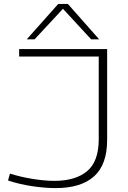

<svg xmlns="http://www.w3.org/2000/svg" viewBox="-20 -951 654 982"><path d="M21 -28 31 -63Q85 -46 146.5 -36Q208 -26 258 -26Q366 -26 425.5 -75.5Q485 -125 485 -239V-662H78V-700H528V-236Q528 -109 461 -49Q394 11 265 11Q209 11 143 1Q77 -9 21 -28ZM117 -750 278 -931H327L487 -750H446L302 -906L157 -750Z"/></svg>

Font: Georama Extended ExtraLight
Style: Regular
Weight: 200
Width: 7
Designer: Jean-Baptiste Levee
Foundry: Production Type
Version: Version 1.000